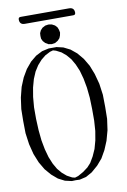

<svg xmlns="http://www.w3.org/2000/svg" viewBox="-101 -1023 703 1064"><g transform="rotate(-10 250.0 -491.5)"><path d="M296.9 -755.9 334 -737.3 367.2 -710 397.5 -673.8 422.9 -630.9 442.4 -581.1 458 -523.4 466.8 -460 467.8 -390.6 466.8 -324.2 458 -261.7 442.4 -205.1 421.9 -156.2 397.5 -113.3 367.2 -78.1 331.1 -46.9 295.9 -27.3 258.8 -18.6 237.3 -19.5 214.8 -18.6 176.8 -27.3 140.6 -45.9 107.4 -74.2 77.1 -109.4 51.8 -152.3 31.2 -203.1 16.6 -260.7 7.8 -324.2 6.8 -393.6 7.8 -460 16.6 -523.4 31.2 -581.1 51.8 -630.9 77.1 -673.8 107.4 -710 140.6 -737.3 176.8 -755.9 215.8 -764.6H237.3H259.8ZM386.7 -513.7 377 -566.4 364.3 -612.3 347.7 -651.4 329.1 -683.6 306.6 -710 282.2 -730.5 253.9 -745.1 237.3 -750 219.7 -745.1 191.4 -730.5 166 -710 142.6 -683.6 122.1 -651.4 105.5 -612.3 92.8 -566.4 84 -514.6 79.1 -457V-392.6L82 -328.1L87.9 -269.5L97.7 -217.8L110.4 -171.9L127 -131.8L145.5 -99.6L168 -73.2L192.4 -52.7L219.7 -38.1L235.4 -34.2L253.9 -40L285.2 -57.6L312.5 -78.1L332 -99.6L351.6 -132.8L369.1 -171.9L381.8 -217.8L390.6 -269.5L394.5 -327.1V-391.6L392.6 -456.1ZM202.1 -797.9 190.4 -810.5 183.6 -825.2 182.6 -840.8 183.6 -856.4 190.4 -871.1 202.1 -883.8 218.8 -892.6 237.3 -895.5 255.9 -892.6 272.5 -883.8 284.2 -871.1 290 -856.4 293 -840.8 290 -825.2 284.2 -810.5 272.5 -797.9 255.9 -788.1 237.3 -785.2 218.8 -788.1ZM365.2 -963.9Q394.5 -963.9 394.5 -934.6Q394.5 -921.9 381.8 -921.9H109.4Q80.1 -921.9 80.1 -951.2Q80.1 -963.9 92.8 -963.9Z"/></g></svg>

Font: B2 Hana
Style: Regular
Weight: 500
Version: 2020-08-05; (max)